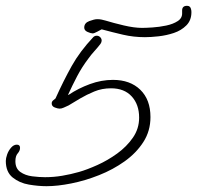

<svg xmlns="http://www.w3.org/2000/svg" viewBox="-37 -609 679 661"><path d="M462 -481Q423 -481 386.5 -489.5Q350 -498 313 -508Q309 -506 298 -500Q287 -494 282 -494Q276 -494 264.5 -499Q253 -504 253 -514Q253 -530 270.5 -536.5Q288 -543 298 -543Q306 -543 313 -541.5Q320 -540 327 -538Q353 -530 389 -521.5Q425 -513 452 -513Q465 -513 488 -514.5Q511 -516 535 -521Q559 -526 575 -536.5Q591 -547 590 -565V-573Q590 -589 607 -589Q619 -589 621 -576Q622 -573 622 -567Q622 -539 604.5 -521.5Q587 -504 561.5 -495.5Q536 -487 509 -484Q482 -481 462 -481ZM123 32Q95 32 62.5 26.5Q30 21 6.5 2Q-17 -17 -17 -55Q-17 -64 -12.5 -77Q-8 -90 1 -100.5Q10 -111 21 -111Q32 -111 32 -100Q32 -90 24 -81Q16 -72 16 -54Q16 -29 33 -17Q50 -5 74 -2Q98 1 118 1Q148 1 177.5 -4Q207 -9 235 -17Q263 -25 298.5 -41Q334 -57 366.5 -80.5Q399 -104 420.5 -135Q442 -166 442 -204Q442 -249 416.5 -277Q391 -305 345 -305Q314 -305 287.5 -294Q261 -283 239 -270L199 -246Q190 -242 182.5 -238.5Q175 -235 168 -235Q162 -235 151.5 -239Q141 -243 141 -253Q141 -259 145.5 -263Q150 -267 154 -270Q182 -332 210 -382Q238 -432 284 -481Q289 -486 296 -486Q303 -486 308 -481Q313 -476 313 -469Q313 -464 309 -458Q299 -445 288 -433Q277 -421 267 -407Q245 -378 228.5 -346.5Q212 -315 197 -282L200 -283Q233 -305 272.5 -319.5Q312 -334 352 -334Q411 -334 446 -300Q481 -266 481 -206Q481 -158 456.5 -120Q432 -82 392 -53.5Q352 -25 304 -6Q256 13 208.5 22.5Q161 32 123 32Z"/></svg>

Font: Ms Madi
Style: Regular
Weight: 400
Designer: Robert E. Leuschke
Foundry: Robert E. Leuschke
Version: Version 1.010; ttfautohint (v1.8.3)